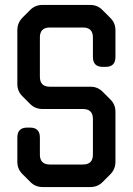

<svg xmlns="http://www.w3.org/2000/svg" viewBox="-20 -746 536 775"><path d="M355 -516V-595Q355 -635 315 -635H181Q141 -635 141 -595V-436Q141 -396 181 -396H345Q374 -396 394 -376L426 -344Q446 -324 446 -295V-93Q446 -64 426 -43L394 -11Q374 9 345 9H152Q123 9 103 -11L70 -44Q50 -64 50 -93V-191Q50 -231 90 -231H101Q141 -231 141 -191V-122Q141 -82 181 -82H315Q355 -82 355 -122V-266Q355 -306 315 -306H152Q122 -306 102 -326L70 -358Q50 -378 50 -407V-624Q50 -653 70 -674L102 -706Q122 -726 151 -726H345Q374 -726 394 -705L426 -673Q446 -653 446 -624V-516Q446 -476 406 -476H395Q355 -476 355 -516Z"/></svg>

Font: ZCOOL QingKe HuangYou
Style: Regular
Weight: 400
Version: Version 1.000